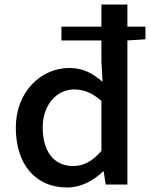

<svg xmlns="http://www.w3.org/2000/svg" viewBox="-20 -817 670 850"><path d="M277 13C340 13 395 -18 436 -58H439L448 0H544V-638L624 -643V-699H544V-797H429V-699H252V-638H429V-545L434 -455C389 -493 349 -516 286 -516C163 -516 50 -412 50 -252C50 -87 139 13 277 13ZM304 -82C218 -82 169 -147 169 -253C169 -353 231 -421 308 -421C349 -421 388 -407 429 -370V-149C389 -103 350 -82 304 -82Z"/></svg>

Font: Noto Sans HK Medium
Style: Regular
Weight: 500
Designer: Ryoko NISHIZUKA 西塚涼子 (kana, bopomofo & ideographs); Paul D. Hunt (Latin, Greek & Cyrillic); Sandoll Communications 산돌커뮤니
Foundry: Adobe
Version: Version 2.002;hotconv 1.0.116;makeotfexe 2.5.65601